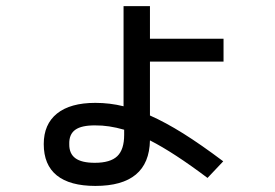

<svg xmlns="http://www.w3.org/2000/svg" viewBox="-20 -613 904 632"><path d="M124 -138.7Q124 -204.1 167.7 -239.3Q211.4 -274.4 293.9 -274.4Q341.3 -274.4 386.7 -263.2V-592.8H473.6V-485.4H715.8V-410.2H473.6V-232.9Q524.4 -210.4 583.3 -173.6Q642.1 -136.7 714.8 -82L663.1 -27.3Q552.2 -110.8 473.6 -150.9Q470.7 -1 293.9 -1Q210 -1 167 -35.6Q124 -70.3 124 -138.7ZM292 -77.1Q343.3 -77.1 366 -98.9Q388.7 -120.6 388.7 -168.9V-186Q337.9 -200.7 293.9 -200.2Q248.5 -200.7 227.8 -185.8Q207 -170.9 208 -138.7Q207.5 -107.4 228 -92.3Q248.5 -77.1 292 -77.1Z"/></svg>

Font: Pretendard GOV Medium
Style: Regular
Weight: 500
Designer: Base glyphs from Inter by Rasmus Andersson; Hangeul glyphs from Noto Sans CJK(Source Han Sans) by Jang Soo-young and Kan
Foundry: Kil Hyung-jin
Version: Version 1.309